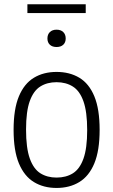

<svg xmlns="http://www.w3.org/2000/svg" viewBox="-20 -896 546 925"><path d="M252.5 9.5Q190 9.5 143.5 -18.8Q97 -47 71.2 -108.5Q45.5 -170 45.5 -270.5Q45.5 -370.5 71 -431.8Q96.5 -493 143 -521.2Q189.5 -549.5 252.5 -549.5Q315.5 -549.5 362.2 -521.5Q409 -493.5 434.5 -432Q460 -370.5 460 -270.5Q460 -170.5 434.5 -109Q409 -47.5 362.2 -19Q315.5 9.5 252.5 9.5ZM252.5 -40.5Q298 -40.5 331 -61Q364 -81.5 382 -131.5Q400 -181.5 400 -269Q400 -357.5 382 -408Q364 -458.5 330.8 -479.2Q297.5 -500 252.5 -500Q207.5 -500 174.5 -479.5Q141.5 -459 123.5 -409.2Q105.5 -359.5 105.5 -272Q105.5 -183 123.5 -132.5Q141.5 -82 174.5 -61.2Q207.5 -40.5 252.5 -40.5ZM252.5 -669.5Q232 -669.5 220.2 -680.5Q208.5 -691.5 208.5 -710.5Q208.5 -730 220.2 -741.5Q232 -753 252.5 -753Q273 -753 284.8 -741.5Q296.5 -730 296.5 -710.5Q296.5 -691.5 284.8 -680.5Q273 -669.5 252.5 -669.5ZM112 -833V-875.5H393V-833Z"/></svg>

Font: Encode Sans SemiCondensed Light
Style: Regular
Weight: 300
Width: 4
Designer: Multiple Designers
Foundry: Impallari Type
Version: Version 3.002